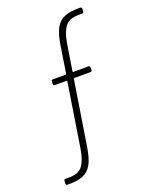

<svg xmlns="http://www.w3.org/2000/svg" viewBox="-166 -788 834 1076"><g transform="rotate(-20 251.0 -250.0)"><path d="M450 -704Q460 -704 460 -694L459 -679Q459 -669 449 -669H427Q373 -669 348.5 -638Q324 -607 313 -541L288 -383Q288 -379 291 -379H381Q391 -379 391 -369V-355Q391 -345 381 -345H286Q281 -345 281 -341L220 44Q210 108 191 142.5Q172 177 138 191Q104 205 45 204Q35 204 35 194L36 179Q36 169 46 169H69Q123 169 147 138Q171 107 182 41L242 -341Q242 -345 239 -345H170Q160 -345 160 -355V-369Q160 -379 170 -379H245Q250 -379 250 -383L275 -544Q285 -608 304 -642.5Q323 -677 357 -691Q391 -705 450 -704Z"/></g></svg>

Font: Barlow Semi Condensed ExLight
Style: Regular
Weight: 275
Width: 4
Designer: Jeremy Tribby
Foundry: Tribby Type
Version: Version 1.408